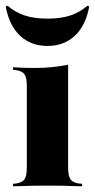

<svg xmlns="http://www.w3.org/2000/svg" viewBox="-29 -655 334 675"><path d="M65.3 -209.7V-352.4Q65.3 -381.5 57.3 -393.5Q49.2 -405.6 25 -408.9L16.9 -409.7V-418.5Q41.1 -416.9 59.7 -416.5Q78.2 -416.1 96.8 -416.1Q126.6 -416.1 154 -419Q181.5 -421.8 210.5 -427.4V-418.5V-209.7ZM137.9 -2.4Q112.9 -2.4 85.9 -2Q58.9 -1.6 16.9 0V-8.9L26.6 -9.7Q49.2 -12.9 57.3 -25Q65.3 -37.1 65.3 -66.1V-209.7H210.5V-66.1Q210.5 -37.1 218.5 -25Q226.6 -12.9 249.2 -9.7L259.7 -8.9V0Q217.7 -1.6 190.7 -2Q163.7 -2.4 137.9 -2.4ZM137.9 -493.5Q79.8 -493.5 41.5 -529.4Q3.2 -565.3 -8.9 -632.3L-2.4 -634.7Q25 -611.3 58.5 -600.4Q91.9 -589.5 137.9 -589.5Q184.7 -589.5 217.7 -600.4Q250.8 -611.3 278.2 -634.7L284.7 -632.3Q272.6 -565.3 234.3 -529.4Q196 -493.5 137.9 -493.5Z"/></svg>

Font: Playfair 144pt SemiCondensed Black
Style: Regular
Weight: 900
Width: 4
Designer: Claus Eggers Sørensen
Foundry: Claus Eggers Sørensen
Version: Version 2.203